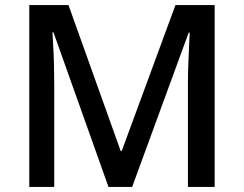

<svg xmlns="http://www.w3.org/2000/svg" viewBox="-20 -734 958 754"><path d="M406 0 190 -607H186Q187 -587 189 -553Q191 -519 192 -480Q193 -441 193 -403V0H95V-714H249L454 -141H458L669 -714H823V0H718V-409Q718 -444 719.5 -481.5Q721 -519 722.5 -552Q724 -585 725 -606H721L499 0Z"/></svg>

Font: Noto Sans Tangsa Medium
Style: Regular
Weight: 500
Version: Version 1.504